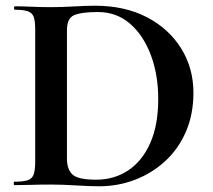

<svg xmlns="http://www.w3.org/2000/svg" viewBox="-20 -647 745 671"><path d="M326 4Q294 4 246 1Q198 -2 158 -2Q122 -2 89 -1Q56 0 30 0Q28 0 28 -6Q28 -12 30 -12Q61 -12 76.5 -17Q92 -22 97.5 -37Q103 -52 103 -81V-544Q103 -573 98 -587.5Q93 -602 77.5 -607.5Q62 -613 32 -613Q29 -613 29 -619Q29 -625 32 -625Q58 -625 90 -623.5Q122 -622 159 -622Q195 -622 238 -624.5Q281 -627 312 -627Q416 -627 493 -587Q570 -547 613 -478Q656 -409 656 -323Q656 -248 630 -187.5Q604 -127 558 -84.5Q512 -42 452.5 -19Q393 4 326 4ZM316 -19Q379 -19 428 -51.5Q477 -84 505 -147Q533 -210 533 -301Q533 -386 507 -455Q481 -524 434 -564.5Q387 -605 322 -605Q264 -605 239 -594Q214 -583 214 -542V-92Q214 -55 233.5 -37Q253 -19 316 -19Z"/></svg>

Font: Cormorant Light
Style: Bold
Weight: 700
Version: Version 4.000